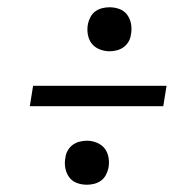

<svg xmlns="http://www.w3.org/2000/svg" viewBox="-20 -604 540 528"><path d="M281 -463Q267 -463 253.5 -468.5Q240 -474 232 -484.5Q224 -495 221.5 -509.5Q219 -524 222 -539Q224 -548 229 -557.5Q234 -567 242.5 -573Q251 -579 261 -581.5Q271 -584 281 -584Q296 -584 309 -579Q322 -574 330 -563Q338 -552 340.5 -537.5Q343 -523 340 -509Q339 -499 333.5 -489.5Q328 -480 319.5 -474Q311 -468 301 -465.5Q291 -463 281 -463ZM62 -312 71 -368H438L429 -312ZM219 -96Q204 -96 191 -101Q178 -106 170 -117Q162 -128 159.5 -142.5Q157 -157 160 -171Q161 -181 166.5 -190.5Q172 -200 180.5 -206Q189 -212 199 -214.5Q209 -217 219 -217Q233 -217 246.5 -211.5Q260 -206 268 -195.5Q276 -185 278.5 -170.5Q281 -156 278 -141Q276 -132 271 -122.5Q266 -113 257.5 -107Q249 -101 239 -98.5Q229 -96 219 -96Z"/></svg>

Font: iosevka_custom_sans_ss08 Light
Style: Italic
Weight: 300
Italic angle: -10°
Designer: Belleve Invis
Foundry: Belleve Invis
Version: Version 10.3.0; ttfautohint (v1.8.3)